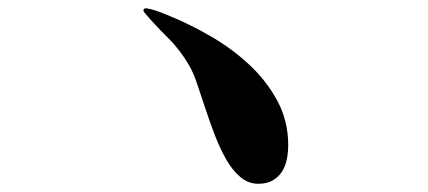

<svg xmlns="http://www.w3.org/2000/svg" viewBox="-20 -586 1040 467"><path d="M608 -139Q584 -139 564.5 -155.5Q545 -172 530 -198.5Q515 -225 502.5 -257.5Q490 -290 479.5 -322Q469 -354 459.5 -382Q450 -410 440 -427Q418 -465 388 -494.5Q358 -524 330 -557Q329 -558 329 -561Q329 -567 338 -565.5Q347 -564 358 -560.5Q369 -557 379.5 -552.5Q390 -548 393 -547Q442 -527 493 -497.5Q544 -468 586 -429Q628 -390 654.5 -341Q681 -292 681 -233Q681 -215 677.5 -198Q674 -181 665.5 -168Q657 -155 643 -147Q629 -139 608 -139Z"/></svg>

Font: SoukouMincho
Style: Regular
Weight: 400
Designer: Dr. Ken Lunde (project architect, glyph set definition & overall production); Masataka HATTORI  (production & ideograph 
Foundry: Adobe Systems Incorporated
Version: Version 1.00